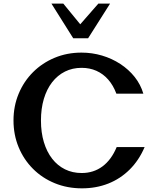

<svg xmlns="http://www.w3.org/2000/svg" viewBox="-20 -1020 868 1058"><path d="M431.7 17.8Q350.3 17.8 281.4 -10.6Q212.5 -38.9 161.6 -89.9Q110.7 -140.9 82.6 -209Q54.4 -277.1 54.4 -356.4Q54.4 -435.1 82.7 -503.2Q110.9 -571.2 161.7 -622.1Q212.4 -672.9 280.8 -701.5Q349.2 -730.1 429.1 -730.1Q487.3 -730.1 542.1 -713.9Q596.8 -697.7 643 -667.5Q689.2 -637.3 722.2 -595.8Q755.1 -554.3 769.9 -503.8H621.3Q604.1 -549.9 576.1 -581.7Q548 -613.5 511 -629.9Q474.1 -646.2 429.7 -646.2Q379.3 -646.2 338 -625.6Q296.8 -604.9 267.2 -566.8Q237.6 -528.6 221.6 -475.1Q205.7 -421.6 205.7 -355.6Q205.7 -289.9 221.8 -236.6Q237.8 -183.4 267.4 -145.4Q297 -107.3 338.2 -87Q379.4 -66.6 430.3 -66.6Q495.6 -66.6 544.8 -103.1Q593.9 -139.6 622.9 -209.5H776.9Q745.6 -136.3 694.4 -85.6Q643.2 -34.8 576.7 -8.5Q510.1 17.8 431.7 17.8ZM263.4 -1000.2 383.4 -809.3H465.6L586.6 -1000.2H522L422.2 -886.1L328.8 -1000.2Z"/></svg>

Font: Russolo 10pt ExtraLight
Style: Regular
Weight: 200
Designer: Micah Stupak-Hahn
Version: Version 1.000